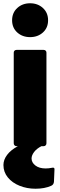

<svg xmlns="http://www.w3.org/2000/svg" viewBox="-20 -852 368 1174"><path d="M82 -547H246Q254 -547 259 -542.5Q264 -538 264 -530V24Q264 32 259 37Q254 42 246 42H233Q204 57 188.5 77.5Q173 98 173 117Q173 142 196.5 160Q220 178 259 178Q278 178 297 174L304 173Q315 173 313 187L310 258Q309 277 293 284Q253 302 197 302Q145 302 100 284Q55 266 28 233Q1 200 1 157Q1 125 23.5 95Q46 65 89 42H82Q74 42 69 37Q64 32 64 24V-530Q64 -538 69 -542.5Q74 -547 82 -547ZM54 -728Q54 -774 85.5 -803Q117 -832 164 -832Q211 -832 242.5 -803Q274 -774 274 -728Q274 -682 242.5 -653.5Q211 -625 164 -625Q117 -625 85.5 -653.5Q54 -682 54 -728Z"/></svg>

Font: LINE Seed JP_TTF ExtraBold
Style: Regular
Weight: 800
Designer: LY Corporation & Fontrix & Fontworks
Version: Version 1.015